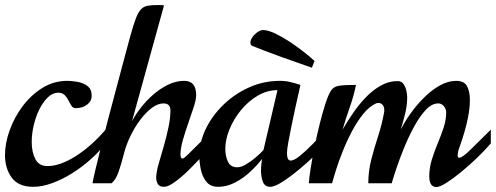

<svg xmlns="http://www.w3.org/2000/svg" viewBox="-22 -734 1986 769"><path d="M110.8 14.2Q51.8 14.2 24.9 -22.7Q-2 -59.6 -2 -112.8Q-2 -159.7 16.4 -211.4Q34.7 -263.2 68.4 -308.3Q102.1 -353.5 147.7 -381.8Q193.4 -410.2 248 -410.2Q265.1 -410.2 288.1 -406.2Q311 -402.3 328.1 -389.6Q345.2 -377 345.2 -350.1Q345.2 -329.1 326.9 -314.9Q308.6 -300.8 280.8 -300.8Q270.5 -300.8 264.4 -310.1Q258.3 -319.3 252.2 -331.8Q246.1 -344.2 236.8 -353.5Q227.5 -362.8 210.9 -362.8Q189 -362.8 169.7 -344.2Q150.4 -325.7 135.7 -296.1Q121.1 -266.6 113 -231.9Q105 -197.3 105 -165Q105 -125 119.6 -96.9Q134.3 -68.8 168 -68.8Q218.3 -68.8 281.2 -108.6Q344.2 -148.4 401.9 -215.8V-161.1Q377.9 -128.9 343.3 -97.7Q308.6 -66.4 268.8 -41.3Q229 -16.1 188.2 -1Q147.5 14.2 110.8 14.2Z M634.8 14.2Q616.2 14.2 609.9 2.7Q603.5 -8.8 603.5 -22.9Q603.5 -27.3 604.2 -33Q605 -38.6 605.5 -43Q606.9 -56.2 615.5 -85Q624 -113.8 634.5 -150.4Q645 -187 652.8 -224.4Q660.6 -261.7 660.6 -292Q660.6 -319.8 632.8 -319.8Q610.4 -319.8 586.4 -302Q562.5 -284.2 540.5 -255.1Q518.6 -226.1 501.5 -191.4Q484.4 -156.7 475.6 -123Q463.4 -75.2 452.6 -44.7Q441.9 -14.2 424.8 0H348.6Q350.6 -13.7 359.6 -52Q368.7 -90.3 382.1 -144Q395.5 -197.8 411.4 -258.1Q427.2 -318.4 442.9 -376.7Q458.5 -435.1 471.2 -482.9Q483.9 -530.8 491.7 -559.3Q499.5 -587.9 499.5 -587.9Q512.2 -634.3 522 -659.9Q531.7 -685.5 543 -697Q554.2 -708.5 570.6 -711.2Q586.9 -713.9 612.8 -713.9Q618.7 -713.9 625 -713.6Q631.3 -713.4 634.8 -711.9L506.8 -249Q529.8 -291.5 564 -328.4Q598.1 -365.2 637.7 -387.7Q677.2 -410.2 715.8 -410.2Q763.7 -410.2 763.7 -353Q763.7 -335.9 754.2 -306.2Q744.6 -276.4 732.2 -241.2Q719.7 -206.1 710.2 -172.4Q700.7 -138.7 700.7 -113.8Q700.7 -113.8 701.9 -106.4Q703.1 -99.1 710 -99.1Q713.9 -99.1 726.8 -111.3Q739.7 -123.5 758.3 -142.3Q776.9 -161.1 797.4 -181.2Q817.9 -201.2 835.9 -216.8V-162.1Q818.4 -142.1 791.5 -112.5Q764.6 -83 735.1 -54Q705.6 -24.9 678.7 -5.4Q651.9 14.2 634.8 14.2Z M851.6 14.2Q820.8 14.2 804.4 -6.3Q788.1 -26.9 782.2 -55.7Q776.4 -84.5 776.4 -109.9Q776.4 -164.1 802 -217.3Q827.6 -270.5 872.6 -314.2Q917.5 -357.9 975.8 -384Q1034.2 -410.2 1099.1 -410.2Q1121.1 -410.2 1140.6 -405.5Q1160.2 -400.9 1181.2 -394Q1180.2 -388.2 1174.3 -362.5Q1168.5 -336.9 1160.6 -301.3Q1152.8 -265.6 1145.3 -229Q1137.7 -192.4 1132.6 -163.3Q1127.4 -134.3 1127.4 -122.1Q1127.4 -90.8 1142.1 -90.8Q1155.3 -90.8 1178 -108.9Q1200.7 -127 1230 -156.7Q1259.3 -186.5 1291.5 -222.2V-166Q1279.8 -151.9 1257.6 -129.6Q1235.4 -107.4 1207.5 -82.5Q1179.7 -57.6 1151.6 -35.6Q1123.5 -13.7 1099.4 0.2Q1075.2 14.2 1060.5 14.2Q1038.6 14.2 1031 -5.6Q1023.4 -25.4 1023.4 -49.8Q1023.4 -62.5 1024.7 -75Q1025.9 -87.4 1027.3 -97.2Q1007.3 -71.3 979.5 -45.4Q951.7 -19.5 918.9 -2.7Q886.2 14.2 851.6 14.2ZM928.2 -64Q943.4 -64 962.6 -75.2Q981.9 -86.4 1001 -102.5Q1020 -118.7 1033.2 -132.8L1089.4 -373Q1048.3 -373 1010.7 -351.1Q973.1 -329.1 943.8 -293.7Q914.6 -258.3 897.5 -217Q880.4 -175.8 880.4 -137.2Q880.4 -108.9 890.9 -86.4Q901.4 -64 928.2 -64ZM1227.1 -462.9Q1209.5 -469.2 1178.2 -480Q1147 -490.7 1108.9 -504.4Q1070.8 -518.1 1032.7 -532.7L989.7 -549.8Q981 -552.2 981 -564Q981 -573.7 989 -585.2Q997.1 -596.7 1009.3 -605.2Q1021.5 -613.8 1032.7 -613.8Q1053.2 -612.8 1081.3 -599.4Q1109.4 -585.9 1139.2 -566.2Q1168.9 -546.4 1195.1 -525.9Q1221.2 -505.4 1237.8 -489.7Z M1726.1 15.1Q1697.3 15.1 1697.3 -27.8Q1697.3 -61.5 1707.5 -94.7Q1717.8 -127.9 1731.2 -159.9Q1744.6 -191.9 1754.9 -223.1Q1765.1 -254.4 1765.1 -284.2Q1765.1 -296.9 1756.1 -308.3Q1747.1 -319.8 1732.9 -319.8Q1707.5 -319.8 1683.1 -293.7Q1658.7 -267.6 1636.7 -227.1Q1614.7 -186.5 1596.4 -141.8Q1578.1 -97.2 1565.4 -58.8Q1552.7 -20.5 1546.9 0H1453.1Q1453.1 -48.8 1465.3 -95.9Q1477.5 -143.1 1492.7 -189.7Q1507.8 -236.3 1516.1 -282.2Q1517.1 -285.2 1517.1 -288.1Q1517.1 -291 1517.1 -293Q1517.1 -307.1 1510 -314.5Q1502.9 -321.8 1494.1 -321.8Q1489.7 -321.8 1483.9 -319.8Q1456.5 -307.1 1432.4 -277.1Q1408.2 -247.1 1387.5 -207.8Q1366.7 -168.5 1350.6 -127.9Q1334.5 -87.4 1323.7 -53.2Q1313 -19 1308.1 0H1214.8Q1216.3 -22 1222.4 -60.8Q1228.5 -99.6 1237.8 -145.8Q1247.1 -191.9 1258.3 -236.8Q1269.5 -281.7 1281 -317.6Q1292.5 -353.5 1303.2 -370.1Q1313 -386.7 1335.4 -390.4Q1357.9 -394 1403.8 -394Q1395 -349.6 1378.7 -303.7Q1362.3 -257.8 1350.1 -214.8Q1366.7 -243.7 1389.4 -277.3Q1412.1 -311 1440.2 -341.1Q1468.3 -371.1 1501.2 -390.1Q1534.2 -409.2 1571.3 -409.2Q1585.9 -409.2 1594 -397.7Q1602.1 -386.2 1605.5 -371.1Q1608.9 -356 1608.9 -344.2Q1608.9 -311.5 1600.6 -278.3Q1592.3 -245.1 1583 -214.8Q1598.6 -246.1 1622.8 -280Q1647 -314 1676.8 -343.5Q1706.5 -373 1739.5 -391.6Q1772.5 -410.2 1805.2 -410.2Q1837.4 -410.2 1848.6 -388.7Q1859.9 -367.2 1859.9 -335Q1859.9 -302.2 1853.3 -267.8Q1846.7 -233.4 1837.6 -203.4Q1828.6 -173.3 1821.3 -152.8Q1814 -132.3 1813 -127Q1812.5 -122.6 1811.8 -118.9Q1811 -115.2 1811 -112.8Q1811 -102.1 1816.9 -102.1Q1829.6 -102.1 1862.8 -134.8Q1896 -167.5 1943.8 -214.8V-159.7Q1919.9 -131.8 1888.2 -101.3Q1856.4 -70.8 1824.2 -44.4Q1792 -18.1 1765.6 -1.5Q1739.3 15.1 1726.1 15.1Z"/></svg>

Font: Norican
Style: Regular
Weight: 400
Designer: Vernon Adams
Foundry: Vernon Adams
Version: Version 1.100; ttfautohint (v1.8.4.7-5d5b);gftools[0.9.33]